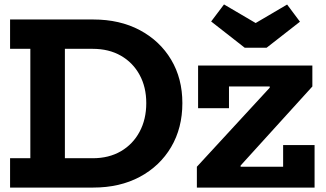

<svg xmlns="http://www.w3.org/2000/svg" viewBox="-20 -847 1474 867"><path d="M1184 -631.5H1085L933.5 -750L991.5 -827L1134.5 -743L1276.5 -826.5L1334.5 -749ZM336.5 0V-132.5H399Q471.5 -132.5 525.8 -164Q580 -195.5 610.2 -251.8Q640.5 -308 640.5 -381.5Q640.5 -454 610.2 -509.2Q580 -564.5 525.8 -595.5Q471.5 -626.5 399 -626.5H336.5V-759H401Q521 -759 611.5 -710.8Q702 -662.5 752.8 -577.5Q803.5 -492.5 803.5 -381.5Q803.5 -269 752.8 -183Q702 -97 611.5 -48.5Q521 0 401 0ZM25.5 0V-132.5H117V-626.5H25.5V-759H371V-626.5H273V-132.5H371V0ZM869 -94 1198 -451V-481.5L1390.5 -456.5L1066.5 -99.5V-66ZM1390.5 -551V-456.5H1014V-358.5H874.5V-551ZM1258.5 -192H1400.5V0H869V-94H1258.5Z"/></svg>

Font: Hepta Slab ExtraLight
Style: Bold
Weight: 700
Version: Version 1.102